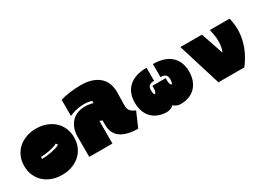

<svg xmlns="http://www.w3.org/2000/svg" viewBox="-27 -1536 3216 2367"><g transform="rotate(-30 1581.0 -352.5)"><path d="M15 -259Q15 -334 42 -394.5Q69 -455 116.5 -497.5Q164 -540 229 -563.5Q294 -587 370 -587Q446 -587 511 -563.5Q576 -540 623.5 -497.5Q671 -455 698 -394.5Q725 -334 725 -259Q725 -184 698 -123Q671 -62 623.5 -19.5Q576 23 511 46.5Q446 70 370 70Q294 70 229 47Q164 24 116.5 -19Q69 -62 42 -123Q15 -184 15 -259ZM508 -280 490 -305Q472 -294 442.5 -284.5Q413 -275 379.5 -268Q346 -261 312 -257Q278 -253 250 -253V-225Q278 -225 314 -228.5Q350 -232 386 -239Q422 -246 454.5 -256Q487 -266 508 -280Z M1463 -476 1459 -291Q1459 -269 1462.5 -251Q1466 -233 1476.5 -217.5Q1487 -202 1505 -189Q1523 -176 1553 -164L1463 44Q1305 44 1219 -16Q1133 -76 1133 -203V-264L1096 -278V44H766V-238Q766 -322 795 -382.5Q824 -443 874.5 -477.5Q925 -512 994 -519.5Q1063 -527 1143 -505V-536Q1112 -547 1072.5 -550.5Q1033 -554 990.5 -550.5Q948 -547 905 -535.5Q862 -524 823 -506V-734Q880 -754 958.5 -764.5Q1037 -775 1114 -775Q1279 -775 1371 -698.5Q1463 -622 1463 -476Z M2067 -326V-296Q2067 -264 2073.5 -245Q2080 -226 2088.5 -223Q2097 -220 2103.5 -235.5Q2110 -251 2110 -288Q2110 -300 2107.5 -314.5Q2105 -329 2096 -341Q2087 -353 2068.5 -361Q2050 -369 2018 -369V-555Q2104 -555 2168 -533.5Q2232 -512 2274.5 -472Q2317 -432 2338 -376.5Q2359 -321 2359 -253Q2359 -188 2340 -133.5Q2321 -79 2284.5 -39.5Q2248 0 2193.5 22Q2139 44 2068 44Q2042 44 2016.5 33.5Q1991 23 1972 5Q1953 23 1928 33.5Q1903 44 1877 44Q1806 44 1751.5 22Q1697 0 1660 -39.5Q1623 -79 1604.5 -133.5Q1586 -188 1586 -253Q1586 -321 1607 -376.5Q1628 -432 1670.5 -472Q1713 -512 1777 -533.5Q1841 -555 1927 -555V-369Q1895 -369 1876.5 -361Q1858 -353 1849 -341Q1840 -329 1837.5 -314.5Q1835 -300 1835 -288Q1835 -251 1841.5 -235.5Q1848 -220 1856.5 -223Q1865 -226 1871.5 -245Q1878 -264 1878 -296V-326Z M2836 -567H3116Q3137 -486 3137 -405Q3137 -324 3117.5 -246Q3098 -168 3061 -94.5Q3024 -21 2973 44H2605L2416 -567H2722L2831 -248Q2847 -282 2853.5 -321Q2860 -360 2859.5 -401.5Q2859 -443 2852 -485.5Q2845 -528 2836 -567Z"/></g></svg>

Font: ChangwonDangamAsac Bold
Style: Regular
Weight: 700
Designer: Choi Chi-young, Lee Youngbeen, Kim Jungjin, Yoon Jihee, Han Dohee
Foundry: YoonDesign Inc.
Version: Version 1.010;Build 20210623